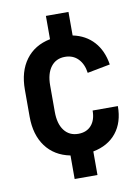

<svg xmlns="http://www.w3.org/2000/svg" viewBox="-78 -730 563 779"><g transform="rotate(-10 203.0 -341.0)"><path d="M390 -266Q390 -199 356 -156.5Q322 -114 260 -102V-5H166V-102Q101 -115 65.5 -163Q30 -211 30 -286V-397Q30 -472 65.5 -520Q101 -568 166 -581V-677H259V-580Q312 -569 345 -532.5Q378 -496 387 -438L293 -420Q288 -457 267 -478.5Q246 -500 213 -500Q176 -500 155 -472.5Q134 -445 134 -396V-287Q134 -238 155 -210.5Q176 -183 213 -183Q247 -183 266.5 -205Q286 -227 286 -266Z"/></g></svg>

Font: Akshar Medium
Style: Regular
Weight: 500
Designer: Tall Chai
Foundry: Tall Chai
Version: Version 1.000